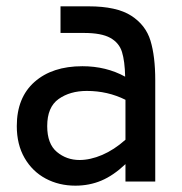

<svg xmlns="http://www.w3.org/2000/svg" viewBox="-20 -573 575 606"><path d="M470 -320V0H376V-55Q338 -19 300 -3Q262 13 218 13Q166 13 124 -9.5Q82 -32 57.5 -74.5Q33 -117 33 -175Q33 -265 89 -314.5Q145 -364 240 -364Q315 -364 375 -331Q374 -380 365 -409Q356 -438 328 -453.5Q300 -469 245 -469H171V-553H260Q348 -553 394 -523.5Q440 -494 455 -444.5Q470 -395 470 -320ZM376 -132V-258Q320 -286 254 -286Q201 -286 165 -260.5Q129 -235 129 -175Q129 -119 159.5 -93.5Q190 -68 231 -68Q265 -68 302.5 -84Q340 -100 376 -132Z"/></svg>

Font: Biryani
Style: Regular
Weight: 400
Designer: Dan Reynolds and Mathieu Reguer
Foundry: Dan Reynolds and Mathieu Reguer
Version: Version 1.004; ttfautohint (v1.1) -l 5 -r 5 -G 72 -x 0 -D la